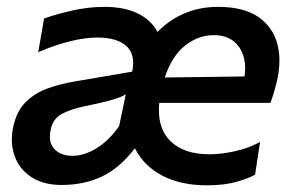

<svg xmlns="http://www.w3.org/2000/svg" viewBox="-20 -529 851 560"><path d="M159.5 10.5Q106 10.5 71 -12.8Q36 -36 22.5 -74.5Q14.5 -97 14.5 -122Q14.5 -139.5 18.5 -158.5Q28.5 -205 55.2 -231.5Q82 -258 119.2 -271.2Q156.5 -284.5 198.5 -291.5L365.5 -320Q368.5 -334 368.5 -346Q368.5 -375.5 349.5 -394Q322 -419.5 264 -419.5Q193 -419.5 91.5 -377L108.5 -475Q141.5 -487 189.5 -498Q237.5 -509 284.5 -509Q342.5 -509 381.8 -489.8Q421 -470.5 439.5 -436Q473.5 -471 518 -490Q562.5 -509 616 -509Q690 -509 732.8 -480Q775.5 -451 789 -400.5Q795 -378 795 -352.5Q795 -321 786 -285.5Q779 -256.5 769 -229H444.5Q443.5 -217.5 443.5 -207Q443.5 -151 476.5 -118Q516 -79 590.5 -79Q625.5 -79 665.8 -88Q706 -97 738.5 -115L724 -19.5Q704.5 -8.5 669.2 1.5Q634 11.5 583.5 11.5Q507 11.5 453.2 -16.8Q399.5 -45 373.5 -96.5Q329 -38.5 277 -14Q225 10.5 159.5 10.5ZM603.5 -426.5Q558.5 -426.5 520 -396.2Q481.5 -366 460.5 -303L693 -306Q695 -319 695 -330.5Q695 -365.5 677.5 -391.5Q653.5 -426.5 603.5 -426.5ZM191.5 -74.5Q226 -74.5 262.5 -97.2Q299 -120 327.5 -161.5L347 -254Q339 -249 326.5 -244.2Q314 -239.5 290.8 -233.5Q267.5 -227.5 226.5 -219Q187.5 -211 160.8 -197Q134 -183 127.5 -149.5Q125.5 -139.5 125.5 -131Q125.5 -108 139 -94Q157.5 -74.5 191.5 -74.5Z"/></svg>

Font: Heraclito Medium
Style: Italic
Weight: 500
Italic angle: -12°
Designer: Kostas Bartsokas (font) & Cristiano Sobral (main changes)
Foundry: Kostas Bartsokas (font) & Cristiano Sobral (main changes)
Version: Version 1.00;July 8, 2020;FontCreator 13.0.0.2655 64-bit